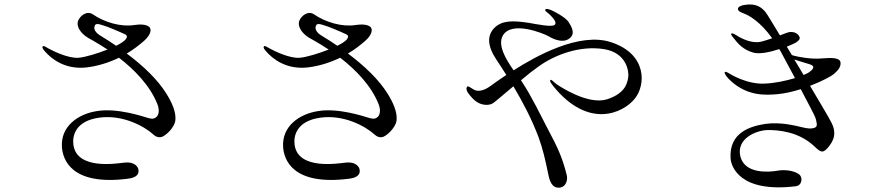

<svg xmlns="http://www.w3.org/2000/svg" viewBox="-20 -814 4040 868"><path d="M732 -391C693 -454 627 -517 553 -572C582 -589 608 -609 632 -630C660 -655 667 -680 655 -692C642 -704 614 -705 588 -701C528 -691 452 -713 400 -749C373 -767 343 -744 333 -720C324 -696 343 -664 378 -643C383 -640 419 -621 466 -590C420 -572 367 -556 337 -553C290 -548 217 -585 199 -595C189 -600 177 -610 173 -604C169 -598 176 -590 182 -583C213 -547 274 -499 370 -509C422 -515 472 -531 518 -553C585 -501 658 -429 692 -342C702 -316 698 -293 686 -284C673 -274 662 -277 645 -282C628 -287 510 -327 419 -312C333 -299 253 -243 260 -148C264 -96 299 27 558 -6C598 -11 611 -27 605 -51C600 -66 582 -83 544 -79C507 -75 329 -45 312 -158C306 -200 321 -267 428 -282C535 -297 632 -243 672 -207C682 -198 691 -192 707 -194C723 -195 770 -235 773 -272C776 -309 757 -351 732 -391ZM440 -649C426 -657 398 -675 409 -699C415 -713 441 -700 450 -698C460 -696 520 -671 545 -659C558 -653 554 -644 548 -636C541 -627 525 -617 505 -607C483 -622 462 -636 440 -649Z M1732 -391C1693 -454 1627 -517 1553 -572C1582 -589 1608 -609 1632 -630C1660 -655 1667 -680 1655 -692C1642 -704 1614 -705 1588 -701C1528 -691 1452 -713 1400 -749C1373 -767 1343 -744 1333 -720C1324 -696 1343 -664 1378 -643C1383 -640 1419 -621 1466 -590C1420 -572 1367 -556 1337 -553C1290 -548 1217 -585 1199 -595C1189 -600 1177 -610 1173 -604C1169 -598 1176 -590 1182 -583C1213 -547 1274 -499 1370 -509C1422 -515 1472 -531 1518 -553C1585 -501 1658 -429 1692 -342C1702 -316 1698 -293 1686 -284C1673 -274 1662 -277 1645 -282C1628 -287 1510 -327 1419 -312C1333 -299 1253 -243 1260 -148C1264 -96 1299 27 1558 -6C1598 -11 1611 -27 1605 -51C1600 -66 1582 -83 1544 -79C1507 -75 1329 -45 1312 -158C1306 -200 1321 -267 1428 -282C1535 -297 1632 -243 1672 -207C1682 -198 1691 -192 1707 -194C1723 -195 1770 -235 1773 -272C1776 -309 1757 -351 1732 -391ZM1440 -649C1426 -657 1398 -675 1409 -699C1415 -713 1441 -700 1450 -698C1460 -696 1520 -671 1545 -659C1558 -653 1554 -644 1548 -636C1541 -627 1525 -617 1505 -607C1483 -622 1462 -636 1440 -649Z M2743 -623C2600 -671 2400 -559 2302 -496C2266 -547 2229 -610 2253 -653C2293 -723 2440 -662 2462 -649C2483 -636 2526 -618 2554 -640C2583 -661 2564 -693 2551 -714C2537 -735 2493 -758 2481 -764C2468 -771 2447 -778 2445 -770C2443 -763 2455 -758 2462 -751C2468 -745 2500 -717 2489 -703C2479 -689 2404 -705 2369 -711C2301 -721 2250 -723 2215 -688C2181 -653 2183 -606 2225 -543C2240 -520 2255 -498 2269 -475C2260 -469 2253 -464 2248 -461C2208 -435 2191 -416 2163 -407C2140 -400 2127 -405 2117 -412C2105 -419 2096 -427 2092 -422C2085 -414 2091 -400 2098 -391C2109 -377 2122 -361 2139 -351C2163 -337 2194 -336 2211 -349C2221 -356 2258 -388 2301 -424C2345 -350 2385 -273 2415 -193C2434 -141 2446 -88 2457 -34C2462 -10 2469 30 2499 34C2535 39 2549 4 2542 -23C2522 -104 2499 -151 2458 -228C2422 -297 2386 -373 2343 -439C2341 -443 2338 -447 2335 -451C2362 -474 2390 -496 2414 -513C2489 -567 2602 -609 2710 -592C2817 -575 2824 -485 2820 -464C2816 -443 2811 -393 2724 -365C2637 -338 2508 -425 2494 -435C2481 -445 2472 -457 2468 -452C2465 -447 2467 -444 2481 -425C2640 -228 2797 -303 2849 -367C2901 -430 2905 -570 2743 -623Z M3780 -530C3779 -553 3743 -554 3696 -550C3649 -545 3588 -557 3570 -562C3567 -563 3563 -564 3560 -565C3552 -578 3544 -591 3537 -603C3558 -611 3573 -619 3577 -621C3588 -628 3601 -637 3593 -650C3585 -665 3568 -671 3549 -669C3542 -668 3526 -662 3506 -654C3472 -710 3447 -752 3441 -759C3423 -781 3398 -800 3348 -792C3337 -791 3315 -785 3316 -773C3317 -762 3333 -757 3343 -753C3367 -744 3417 -716 3471 -641C3452 -635 3433 -628 3418 -625C3375 -616 3327 -644 3318 -649C3307 -656 3290 -667 3286 -662C3284 -659 3287 -653 3295 -644C3316 -616 3340 -589 3386 -576C3416 -568 3463 -579 3503 -592C3508 -584 3512 -577 3516 -569C3535 -533 3555 -496 3574 -461C3534 -449 3484 -438 3437 -436C3358 -432 3282 -478 3275 -483C3268 -487 3257 -493 3256 -486C3255 -481 3266 -464 3282 -450C3359 -378 3442 -384 3492 -388C3528 -391 3566 -400 3600 -411C3636 -343 3664 -290 3667 -280C3671 -263 3679 -243 3664 -237C3649 -231 3631 -232 3601 -240C3571 -247 3507 -263 3441 -254C3376 -244 3274 -217 3283 -96C3286 -63 3322 59 3578 28C3607 24 3611 -14 3591 -27C3570 -42 3529 -49 3493 -42C3457 -36 3347 -26 3327 -107C3308 -187 3397 -224 3448 -226C3498 -227 3591 -219 3661 -153C3678 -137 3691 -124 3705 -131C3719 -138 3748 -173 3751 -202C3754 -231 3745 -250 3725 -285C3718 -298 3684 -355 3642 -426C3698 -447 3740 -471 3748 -478C3763 -491 3782 -508 3780 -530ZM3634 -485C3629 -482 3622 -479 3613 -475C3599 -498 3585 -522 3571 -545C3597 -536 3627 -528 3642 -523C3666 -515 3659 -501 3634 -485Z"/></svg>

Font: Shippori Mincho
Style: Regular
Weight: 400
Designer: Bonji Tadano  Ryoko NISHIZUKA  (kana & ideographs); Frank Grießhammer (Latin, Greek & Cyrillic); Wenlong ZHANG  (bopomof
Foundry: Adobe Systems Incorporated
Version: Version 1.003;PS 1.001;hotconv 16.6.54;makeotf.lib2.5.65590